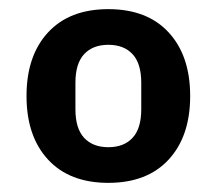

<svg xmlns="http://www.w3.org/2000/svg" viewBox="-20 -724 473 420"><path d="M217 -324Q132 -324 85 -375Q38 -426 38 -514Q38 -602 85 -653Q132 -704 217 -704Q302 -704 349 -653Q396 -602 396 -514Q396 -426 349 -375Q302 -324 217 -324ZM217 -402Q251 -402 270 -422.5Q289 -443 289 -485V-543Q289 -585 270 -605.5Q251 -626 217 -626Q183 -626 164 -605.5Q145 -585 145 -543V-485Q145 -443 164 -422.5Q183 -402 217 -402Z"/></svg>

Font: Aneliza ExtraBold
Style: Regular
Weight: 800
Designer: Mike Abbink, Paul van der Laan, Pieter van Rosmalen
Foundry: Bold Monday
Version: Version 3.001;September 8, 2019;FontCreator 11.5.0.2425 64-b